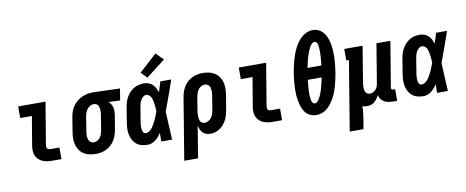

<svg xmlns="http://www.w3.org/2000/svg" viewBox="-79 -1146 4157 1714"><g transform="rotate(-10 2000.0 -289.0)"><path d="M312 0Q289 0 266.5 -3.5Q244 -7 224 -15.5Q204 -24 188.5 -39Q173 -54 164.5 -74.5Q156 -95 155 -117.5Q154 -140 158 -163L202 -425H96V-530H344L280 -146Q279 -138 280 -130Q281 -122 285 -116Q289 -110 296.5 -107.5Q304 -105 312 -105H395V0Z M705 8Q675 8 647 1.5Q619 -5 596 -20Q573 -35 558 -58Q543 -81 536 -108Q529 -135 529.5 -164.5Q530 -194 535 -223L556 -353Q560 -378 568.5 -402Q577 -426 591.5 -447.5Q606 -469 626.5 -486.5Q647 -504 670 -515Q693 -526 718 -532Q743 -538 767 -538Q771 -538 775 -538Q779 -538 783 -538L1019 -530L1002 -425L899 -429Q910 -418 918.5 -404Q927 -390 931.5 -374Q936 -358 935.5 -341Q935 -324 933 -307L911 -177Q907 -152 899 -128Q891 -104 877.5 -82Q864 -60 844.5 -42Q825 -24 801.5 -12.5Q778 -1 753.5 3.5Q729 8 705 8ZM707 -97Q723 -97 739 -106Q755 -115 765 -129.5Q775 -144 780.5 -160.5Q786 -177 789 -194L810 -324Q812 -335 813 -346.5Q814 -358 813.5 -369Q813 -380 811 -391Q809 -402 804 -411Q799 -420 789.5 -426Q780 -432 769 -433H765Q764 -433 763 -433Q762 -433 760 -433Q744 -433 728.5 -423.5Q713 -414 702.5 -399.5Q692 -385 686.5 -369Q681 -353 678 -336L657 -206Q655 -194 654 -182Q653 -170 654 -158.5Q655 -147 658 -136Q661 -125 667.5 -116Q674 -107 684.5 -102Q695 -97 707 -97Z M1177 8Q1149 8 1122 1Q1095 -6 1075 -22.5Q1055 -39 1042.5 -62.5Q1030 -86 1025 -112.5Q1020 -139 1021 -167Q1022 -195 1027 -223L1048 -353Q1052 -377 1059 -400Q1066 -423 1078 -444.5Q1090 -466 1107.5 -484.5Q1125 -503 1146.5 -515.5Q1168 -528 1191.5 -533Q1215 -538 1238 -538Q1260 -538 1280.5 -530Q1301 -522 1315.5 -508Q1330 -494 1339.5 -475Q1349 -456 1356 -437Q1363 -460 1370.5 -483.5Q1378 -507 1385 -530H1484Q1459 -461 1435 -391.5Q1411 -322 1385 -254Q1389 -190 1391.5 -126.5Q1394 -63 1398 0H1300Q1300 -19 1300.5 -38.5Q1301 -58 1301 -78Q1290 -61 1277 -45.5Q1264 -30 1248 -18Q1232 -6 1214 1Q1196 8 1177 8ZM1177 -97Q1190 -97 1203 -104Q1216 -111 1226.5 -121.5Q1237 -132 1244.5 -144.5Q1252 -157 1259 -169.5Q1266 -182 1272 -195Q1278 -208 1283.5 -221Q1289 -234 1294 -247Q1299 -260 1304 -273Q1303 -285 1302.5 -297Q1302 -309 1300.5 -321Q1299 -333 1297.5 -344.5Q1296 -356 1293.5 -368Q1291 -380 1287.5 -391Q1284 -402 1277 -411Q1270 -420 1260 -426.5Q1250 -433 1238 -433Q1223 -433 1210 -422Q1197 -411 1189 -396.5Q1181 -382 1177 -367Q1173 -352 1170 -336L1149 -206Q1147 -196 1146 -185Q1145 -174 1144.5 -163.5Q1144 -153 1145 -142.5Q1146 -132 1149 -122Q1152 -112 1159 -104.5Q1166 -97 1177 -97ZM1277 -583 1225 -637 1385 -783 1451 -717Z M1472 205 1564 -353Q1568 -378 1576 -402Q1584 -426 1597.5 -448Q1611 -470 1630.5 -488Q1650 -506 1673.5 -517.5Q1697 -529 1721.5 -533.5Q1746 -538 1771 -538Q1800 -538 1828 -531.5Q1856 -525 1879 -510Q1902 -495 1917.5 -472Q1933 -449 1940 -422Q1947 -395 1946 -365.5Q1945 -336 1941 -307L1919 -177Q1915 -154 1909 -132.5Q1903 -111 1892.5 -90Q1882 -69 1866.5 -50.5Q1851 -32 1831.5 -18.5Q1812 -5 1790 1.5Q1768 8 1745 8Q1725 8 1706.5 2Q1688 -4 1675.5 -17.5Q1663 -31 1655.5 -48.5Q1648 -66 1645 -85L1597 205ZM1709 -97Q1727 -97 1743.5 -105.5Q1760 -114 1771 -128.5Q1782 -143 1788 -160Q1794 -177 1797 -194L1818 -324Q1820 -336 1821 -348Q1822 -360 1821.5 -371.5Q1821 -383 1818 -394Q1815 -405 1808.5 -414Q1802 -423 1791.5 -428Q1781 -433 1769 -433Q1752 -433 1736 -424Q1720 -415 1710 -400.5Q1700 -386 1694.5 -369.5Q1689 -353 1686 -337L1667 -221Q1665 -208 1663.5 -195Q1662 -182 1662.5 -169.5Q1663 -157 1664.5 -144.5Q1666 -132 1671 -121Q1676 -110 1686.5 -103.5Q1697 -97 1709 -97Z M2312 0Q2289 0 2266.5 -3.5Q2244 -7 2224 -15.5Q2204 -24 2188.5 -39Q2173 -54 2164.5 -74.5Q2156 -95 2155 -117.5Q2154 -140 2158 -163L2202 -425H2096V-530H2344L2280 -146Q2279 -138 2280 -130Q2281 -122 2285 -116Q2289 -110 2296.5 -107.5Q2304 -105 2312 -105H2395V0Z M2706 8Q2686 8 2666 2Q2646 -4 2630 -15.5Q2614 -27 2603 -43.5Q2592 -60 2584.5 -78Q2577 -96 2572 -115.5Q2567 -135 2563.5 -154.5Q2560 -174 2558.5 -194.5Q2557 -215 2557 -236.5Q2557 -258 2558 -279Q2559 -300 2561 -321Q2563 -342 2566 -362.5Q2569 -383 2572 -404Q2577 -431 2582.5 -457.5Q2588 -484 2595.5 -510Q2603 -536 2612.5 -562Q2622 -588 2634.5 -613Q2647 -638 2663.5 -661.5Q2680 -685 2701.5 -704Q2723 -723 2749.5 -734Q2776 -745 2803 -745Q2829 -745 2851.5 -735.5Q2874 -726 2890.5 -709.5Q2907 -693 2917.5 -672Q2928 -651 2935 -628Q2942 -605 2945.5 -580.5Q2949 -556 2950.5 -531.5Q2952 -507 2951.5 -481.5Q2951 -456 2949 -431Q2947 -406 2944 -381Q2941 -356 2937 -331Q2932 -304 2926.5 -277.5Q2921 -251 2914 -225Q2907 -199 2897.5 -173Q2888 -147 2875 -122Q2862 -97 2845.5 -73.5Q2829 -50 2807.5 -31Q2786 -12 2759.5 -2Q2733 8 2706 8ZM2825 -420Q2827 -432 2828 -444Q2829 -456 2830 -468Q2831 -480 2832 -491.5Q2833 -503 2833.5 -515Q2834 -527 2834 -539Q2834 -551 2833.5 -562.5Q2833 -574 2832 -586Q2831 -598 2829 -609Q2827 -620 2819.5 -629Q2812 -638 2800 -638Q2788 -638 2778 -628.5Q2768 -619 2761 -608Q2754 -597 2748.5 -585.5Q2743 -574 2738.5 -562.5Q2734 -551 2730 -539.5Q2726 -528 2722.5 -516Q2719 -504 2716 -492Q2713 -480 2710 -468Q2707 -456 2705 -444Q2703 -432 2700 -420ZM2711 -97Q2723 -97 2732.5 -107Q2742 -117 2749 -127.5Q2756 -138 2761 -149.5Q2766 -161 2771 -172.5Q2776 -184 2779.5 -196Q2783 -208 2786.5 -220Q2790 -232 2793 -243.5Q2796 -255 2799 -267Q2802 -279 2804 -291Q2806 -303 2809 -315H2684Q2683 -303 2681.5 -291Q2680 -279 2679 -267Q2678 -255 2677 -243Q2676 -231 2675.5 -219.5Q2675 -208 2675 -196Q2675 -184 2675.5 -172.5Q2676 -161 2677.5 -149Q2679 -137 2681.5 -126Q2684 -115 2691.5 -106Q2699 -97 2711 -97Z M2972 205 3076 -425H3052V-530H3218L3165 -206Q3163 -195 3162 -183Q3161 -171 3161.5 -159.5Q3162 -148 3164 -137Q3166 -126 3171.5 -116.5Q3177 -107 3187 -102Q3197 -97 3208 -97Q3223 -97 3238 -104Q3253 -111 3263 -123Q3273 -135 3278.5 -149.5Q3284 -164 3286 -179L3344 -530H3470L3402 -119Q3401 -114 3401.5 -110Q3402 -106 3404.5 -103Q3407 -100 3411 -98.5Q3415 -97 3420 -97H3437V8H3402Q3381 8 3360 4.5Q3339 1 3321 -9Q3303 -19 3291 -35.5Q3279 -52 3275 -73Q3267 -56 3256.5 -41Q3246 -26 3232 -14Q3218 -2 3200.5 3Q3183 8 3165 8Q3154 8 3143.5 6.5Q3133 5 3122 1Q3123 26 3120.5 51.5Q3118 77 3114 102L3097 205Z M3677 8Q3649 8 3622 1Q3595 -6 3575 -22.5Q3555 -39 3542.5 -62.5Q3530 -86 3525 -112.5Q3520 -139 3521 -167Q3522 -195 3527 -223L3548 -353Q3552 -377 3559 -400Q3566 -423 3578 -444.5Q3590 -466 3607.5 -484.5Q3625 -503 3646.5 -515.5Q3668 -528 3691.5 -533Q3715 -538 3738 -538Q3760 -538 3780.5 -530Q3801 -522 3815.5 -508Q3830 -494 3839.5 -475Q3849 -456 3856 -437Q3863 -460 3870.5 -483.5Q3878 -507 3885 -530H3984Q3959 -461 3935 -391.5Q3911 -322 3885 -254Q3889 -190 3891.5 -126.5Q3894 -63 3898 0H3800Q3800 -19 3800.5 -38.5Q3801 -58 3801 -78Q3790 -61 3777 -45.5Q3764 -30 3748 -18Q3732 -6 3714 1Q3696 8 3677 8ZM3677 -97Q3690 -97 3703 -104Q3716 -111 3726.5 -121.5Q3737 -132 3744.5 -144.5Q3752 -157 3759 -169.5Q3766 -182 3772 -195Q3778 -208 3783.5 -221Q3789 -234 3794 -247Q3799 -260 3804 -273Q3803 -285 3802.5 -297Q3802 -309 3800.5 -321Q3799 -333 3797.5 -344.5Q3796 -356 3793.5 -368Q3791 -380 3787.5 -391Q3784 -402 3777 -411Q3770 -420 3760 -426.5Q3750 -433 3738 -433Q3723 -433 3710 -422Q3697 -411 3689 -396.5Q3681 -382 3677 -367Q3673 -352 3670 -336L3649 -206Q3647 -196 3646 -185Q3645 -174 3644.5 -163.5Q3644 -153 3645 -142.5Q3646 -132 3649 -122Q3652 -112 3659 -104.5Q3666 -97 3677 -97Z"/></g></svg>

Font: Iosevka Slab Extrabold Oblique
Style: Regular
Weight: 800
Italic angle: -9°
Monospace: yes
Designer: Belleve Invis
Foundry: Belleve Invis
Version: Version 11.1.1; ttfautohint (v1.8.3)